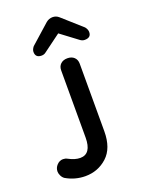

<svg xmlns="http://www.w3.org/2000/svg" viewBox="-115 -615 505 681"><g transform="rotate(-20 137.5 -275.0)"><path d="M88 10Q69 10 50.5 5Q32 0 15 -10Q8 -15 4 -23.5Q0 -32 0 -39Q0 -53 10 -63.5Q20 -74 33 -74Q42 -74 49 -70Q73 -57 93 -57Q135 -57 135 -119V-372Q135 -387 144.5 -396Q154 -405 170 -405Q186 -405 195.5 -396Q205 -387 205 -372V-117Q205 -53 170.5 -21.5Q136 10 88 10ZM88 -445Q65 -445 65 -467Q65 -476 73 -486L146 -551Q157 -560 170.5 -560Q184 -560 194 -551L267 -486Q275 -476 275 -466Q275 -445 251 -445Q242 -445 234 -451L170 -499L105 -451Q98 -445 88 -445Z"/></g></svg>

Font: Dongle
Style: Regular
Weight: 400
Designer: Yanghee Ryu
Foundry: Yanghee Ryu
Version: Version 2.000